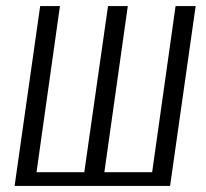

<svg xmlns="http://www.w3.org/2000/svg" viewBox="-20 -611 678 631"><path d="M28 0 112 -591H177L100 -45H257L335 -591H400L323 -45H480L557 -591H623L539 0Z"/></svg>

Font: Alumni Sans
Style: Italic
Weight: 400
Italic angle: -8°
Version: Version 1.016